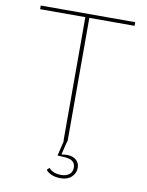

<svg xmlns="http://www.w3.org/2000/svg" viewBox="-97 -766 794 1037"><g transform="rotate(10 300.0 -248.0)"><path d="M308 202Q279 202 257.5 192.5Q236 183 227 170L240 157Q262 184 308 184Q335 184 352 171Q369 158 369 132Q369 113 355.5 100.5Q342 88 308 86L271 84L291 0H289V-678H41V-698H559V-678H311V0H309L291 73L293 75Q300 73 308 72.5Q316 72 323 72Q352 72 371 88Q390 104 390 131Q390 160 368 181Q346 202 308 202Z"/></g></svg>

Font: IBM Plex Mono Thin
Style: Regular
Weight: 100
Monospace: yes
Designer: Mike Abbink, Paul van der Laan, Pieter van Rosmalen
Foundry: Bold Monday
Version: Version 2.3